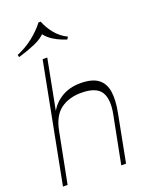

<svg xmlns="http://www.w3.org/2000/svg" viewBox="-179 -1080 905 1170"><g transform="rotate(-20 274.0 -495.5)"><path d="M20 0 169 -772H199L124 -382L122 -419Q150 -485 205.5 -520.5Q261 -556 333 -556Q409 -556 448 -527Q487 -498 495.5 -442.5Q504 -387 488 -306L429 0H398L458 -307Q477 -402 446.5 -450.5Q416 -499 318 -499Q240 -499 186 -460Q132 -421 114 -328L50 0ZM39 -833 35 -848Q94 -873 141 -910Q188 -947 222 -991H236Q253 -947 284 -909Q315 -871 361 -848L351 -833Q320 -843 292 -857Q264 -871 243 -889Q222 -907 210 -927L227 -926Q199 -893 145.5 -870.5Q92 -848 39 -833Z"/></g></svg>

Font: Savate ExtraLight
Style: Italic
Weight: 200
Italic angle: -11°
Designer: Max Esnée
Foundry: Plomb Type
Version: Version 2.000